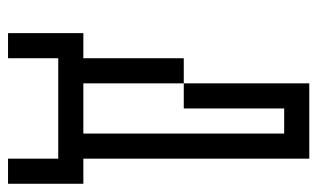

<svg xmlns="http://www.w3.org/2000/svg" viewBox="-176 -489 790 478"><g transform="rotate(90 219.0 -250.0)"><path d="M125 -62.5V0H62.5V-62.5ZM187.5 -62.5V0H125V-62.5ZM250 -62.5V0H187.5V-62.5ZM312.5 -62.5V0H250V-62.5ZM375 -62.5V0H312.5V-62.5ZM250 -437.5V-375H187.5V-437.5ZM375 -437.5V-375H312.5V-437.5ZM375 -375V-312.5H312.5V-375ZM375 -312.5V-250H312.5V-312.5ZM375 -250V-187.5H312.5V-250ZM375 -187.5V-125H312.5V-187.5ZM375 -125V-62.5H312.5V-125ZM437.5 -62.5V0H375V-62.5ZM437.5 0V62.5H375V0ZM437.5 62.5V125H375V62.5ZM125 0V62.5H62.5V0ZM125 62.5V125H62.5V62.5ZM187.5 -125V-62.5H125V-125ZM187.5 -187.5V-125H125V-187.5ZM375 -500V-437.5H312.5V-500ZM375 -562.5V-500H312.5V-562.5ZM375 -625V-562.5H312.5V-625ZM312.5 -625V-562.5H250V-625ZM250 -625V-562.5H187.5V-625ZM250 -562.5V-500H187.5V-562.5ZM250 -500V-437.5H187.5V-500ZM187.5 -312.5V-250H125V-312.5ZM187.5 -250V-187.5H125V-250ZM250 -375V-312.5H187.5V-375Z"/></g></svg>

Font: Sudo Variable
Style: Regular
Weight: 400
Monospace: yes
Designer: Jens Kutilek
Foundry: Jens Kutilek
Version: Version 0.040